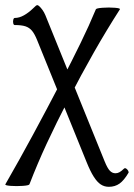

<svg xmlns="http://www.w3.org/2000/svg" viewBox="-51 -451 515 740"><path d="M184.1 -135.3Q227.5 -219.2 260 -285.9Q292.5 -352.5 318.4 -415Q320.3 -419.4 344.5 -421.1Q368.7 -422.9 391.1 -421.1Q413.6 -419.4 411.1 -415Q358.4 -333 310.1 -247.8Q261.7 -162.6 214.4 -70.8Q165 24.9 128.9 102.8Q92.8 180.7 62.5 259.3Q61 263.7 36.9 265.4Q12.7 267.1 -10 265.4Q-32.7 263.7 -30.3 259.3Q24.4 164.1 75.9 68.8Q127.4 -26.4 184.1 -135.3ZM282.2 172.4 92.3 -295.9Q82.5 -320.3 72.3 -332.5Q62 -344.7 46.9 -349.6Q31.7 -354.5 5.9 -354.5Q1.5 -354.5 0 -361.3Q-1.5 -368.2 0.2 -375Q2 -381.8 5.9 -381.8Q23.4 -381.8 41.5 -392.1Q59.6 -402.3 76.7 -418.9Q84 -426.3 87.2 -428.7Q90.3 -431.2 93.3 -431.2Q95.7 -431.2 101.1 -426.3Q106.4 -421.4 112.8 -412.6Q119.1 -403.8 124 -392.1L352.5 171.4Q363.3 197.8 372.6 207.3Q381.8 216.8 394 216.8Q401.9 216.8 409.2 212.9Q416.5 209 427.2 198.7Q430.7 195.8 435.3 198.7Q439.9 201.7 442.9 207Q445.8 212.4 444.3 214.8Q427.2 244.1 409.7 256.6Q392.1 269 368.7 269Q351.1 269 337.2 259.8Q323.2 250.5 310.1 229.7Q296.9 209 282.2 172.4Z"/></svg>

Font: Junicode Two Beta VF
Style: Regular
Weight: 400
Designer: Peter S. Baker
Foundry: Briery Creek Software
Version: Version 1.031 beta; ttfautohint (v1.8.1.43-b0c9)